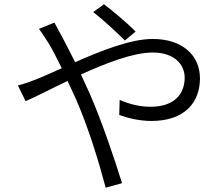

<svg xmlns="http://www.w3.org/2000/svg" viewBox="-20 -822 1040 892"><path d="M560 -634 610 -675C572 -715 496 -778 463 -802L413 -766C456 -733 521 -673 560 -634ZM63 -425 99 -352C146 -372 216 -409 294 -446L334 -359C392 -226 440 -67 471 50L547 29C513 -81 452 -262 396 -389L356 -476C473 -529 599 -578 689 -578C791 -578 838 -522 838 -461C838 -390 795 -326 679 -326C624 -326 574 -341 536 -358L534 -288C571 -274 627 -260 683 -260C839 -260 909 -347 909 -458C909 -566 826 -641 690 -641C586 -641 449 -586 329 -533C307 -577 286 -618 268 -652C258 -670 241 -701 233 -717L161 -688C176 -668 195 -638 207 -619C224 -591 244 -552 267 -505C219 -484 176 -464 142 -451C124 -444 91 -432 63 -425Z"/></svg>

Font: Noto Sans JP DemiLight
Style: Regular
Weight: 350
Designer: Ryoko NISHIZUKA 西塚涼子 (kana, bopomofo & ideographs); Paul D. Hunt (Latin, Greek & Cyrillic); Sandoll Communications 산돌커뮤니
Foundry: Adobe
Version: Version 2.004;hotconv 1.0.118;makeotfexe 2.5.65603